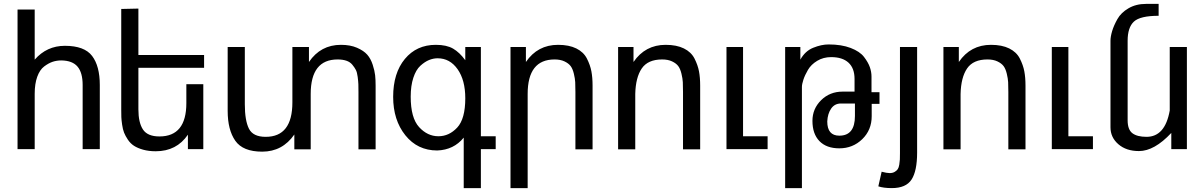

<svg xmlns="http://www.w3.org/2000/svg" viewBox="-20 -765 6174 985"><path d="M295 -455Q271 -455 250 -448Q229 -441 206.5 -424Q184 -407 171 -371Q158 -335 158 -284V0H70V-716H158V-459Q220 -530 313 -530Q413 -530 452.5 -478Q492 -426 492 -329V0H404V-329Q404 -392 378 -423Q352 -454 295 -455Z M798 -65Q936 -65 936 -236V-333H1023V0H944V-74Q886 11 779 11Q743 11 714.5 3Q686 -5 667.5 -17Q649 -29 636 -48.5Q623 -68 616.5 -84.5Q610 -101 606.5 -125.5Q603 -150 602.5 -164Q602 -178 602 -200V-719L690 -721V-483H1027V-417H690V-204Q690 -136 713.5 -100.5Q737 -65 798 -65Z M1343 -63Q1480 -63 1480 -240V-524H1565V-447Q1625 -535 1729 -535Q1777 -535 1811.5 -520Q1846 -505 1864 -484.5Q1882 -464 1892 -433Q1902 -402 1904.5 -379Q1907 -356 1907 -326V1H1819V-293Q1819 -319 1818.5 -333Q1818 -347 1815 -370.5Q1812 -394 1805.5 -406.5Q1799 -419 1787.5 -433Q1776 -447 1757 -453.5Q1738 -460 1712 -460Q1574 -460 1574 -283V1H1490V-75Q1429 13 1325 13Q1226 13 1187 -43Q1148 -99 1148 -196V-524H1236V-230Q1236 -147 1257 -105Q1278 -63 1343 -63Z M1997 -268Q1997 -390 2057 -462.5Q2117 -535 2216 -535Q2271 -535 2304.5 -515.5Q2338 -496 2367 -456V-524H2447V-66H2523V0H2447V200H2359V-59Q2308 4 2223 7Q2122 7 2059.5 -71Q1997 -149 1997 -268ZM2229 -66Q2284 -66 2325.5 -110.5Q2367 -155 2367 -261Q2367 -354 2327.5 -410Q2288 -466 2225 -466Q2203 -466 2181 -457Q2159 -448 2136.5 -427.5Q2114 -407 2100.5 -366Q2087 -325 2087 -269Q2087 -160 2130 -113Q2173 -66 2229 -66Z M2825 -460Q2687 -460 2687 -283V200H2599V-524H2678V-447Q2738 -535 2843 -535Q2899 -535 2936.5 -516.5Q2974 -498 2991 -464.5Q3008 -431 3014 -399Q3020 -367 3020 -326V1H2932V-293Q2932 -325 2931 -343.5Q2930 -362 2924 -387Q2918 -412 2907.5 -426Q2897 -440 2876 -450Q2855 -460 2825 -460Z M3377 -460Q3304 -460 3272.5 -414Q3241 -368 3239 -283V1H3151V-524H3230V-447Q3290 -535 3395 -535Q3451 -535 3488.5 -516.5Q3526 -498 3543 -464.5Q3560 -431 3566 -399Q3572 -367 3572 -326V1H3484V-293Q3484 -325 3483 -343.5Q3482 -362 3476 -387Q3470 -412 3459.5 -426Q3449 -440 3428 -450Q3407 -460 3377 -460Z M3792 -524V-66H3918V0H3707V-524Z M4452 -169Q4452 -98 4403.5 -51Q4355 -4 4286 -4Q4220 -4 4184 -41Q4148 -78 4148 -145Q4148 -207 4192.5 -251Q4237 -295 4303 -295H4364V-360Q4364 -415 4333 -443.5Q4302 -472 4244 -472Q4204 -472 4172.5 -453Q4141 -434 4125 -406.5Q4109 -379 4101.5 -356Q4094 -333 4094 -319V200H4008V-524H4086V-459Q4110 -503 4152 -520Q4194 -537 4231 -537Q4297 -537 4344 -519Q4391 -501 4412.5 -473Q4434 -445 4442.5 -420.5Q4451 -396 4451 -372V-292H4492V-232H4452ZM4286 -69Q4366 -69 4366 -170V-234H4294Q4262 -234 4244 -208Q4226 -182 4224 -142Q4224 -69 4286 -69Z M4544 123Q4559 123 4569.5 117Q4580 111 4585.5 103Q4591 95 4593.5 79.5Q4596 64 4596.5 53Q4597 42 4597 21V-524H4685V18Q4685 112 4656.5 156Q4628 200 4555 200Q4513 200 4486 191L4503 116Q4530 123 4544 123Z M5046 -460Q4973 -460 4941.5 -414Q4910 -368 4908 -283V1H4820V-524H4899V-447Q4959 -535 5064 -535Q5120 -535 5157.5 -516.5Q5195 -498 5212 -464.5Q5229 -431 5235 -399Q5241 -367 5241 -326V1H5153V-293Q5153 -325 5152 -343.5Q5151 -362 5145 -387Q5139 -412 5128.5 -426Q5118 -440 5097 -450Q5076 -460 5046 -460Z M5461 -524V-66H5587V0H5376V-524Z M5862 -63Q5957 -63 5981 -198V-524H6069V0H5989V-83Q5902 10 5823 10Q5758 10 5717.5 -25Q5677 -60 5677 -112V-556Q5677 -577 5685.5 -605.5Q5694 -634 5712.5 -667Q5731 -700 5769.5 -722.5Q5808 -745 5859 -745H5924V-684Q5829 -684 5797 -654Q5765 -624 5765 -556V-148Q5765 -100 5789.5 -81.5Q5814 -63 5862 -63Z"/></svg>

Font: ColatingCofangSans
Style: Regular
Weight: 400
Foundry: GNU
Version: Version 412.227;June 27, 2022;FontCreator 11.0.0.2412 32-bit